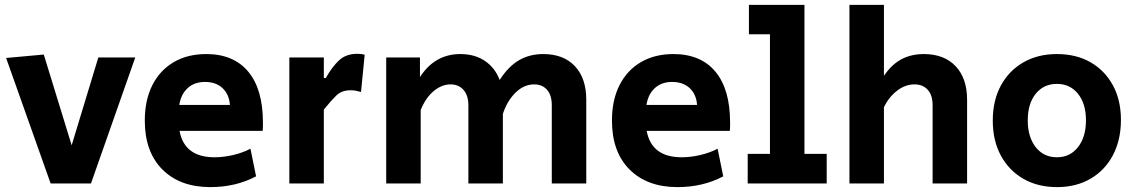

<svg xmlns="http://www.w3.org/2000/svg" viewBox="-20 -750 4643 785"><path d="M187 0 5 -513 159 -527 273 -156 382 -515H533L352 0Z M840 15Q716 15 644 -57Q572 -129 572 -257Q572 -341 603 -402Q634 -463 690.5 -496Q747 -529 823 -529Q935 -529 995 -457Q1055 -385 1055 -249Q1055 -240 1055 -231.5Q1055 -223 1054 -215H714Q734 -107 857 -107Q895 -107 934.5 -116.5Q974 -126 1004 -142L1027 -29Q944 15 840 15ZM713 -321H920Q917 -364 890 -389.5Q863 -415 818 -415Q775 -415 747.5 -390Q720 -365 713 -321Z M1163 0V-515H1304V-431H1312Q1338 -477 1366.5 -503.5Q1395 -530 1441 -530Q1459 -530 1471 -526L1456 -374Q1445 -377 1435 -379Q1425 -381 1414 -381Q1377 -381 1355 -359.5Q1333 -338 1304 -302V0Z M1559 0V-515H1697V-435Q1758 -529 1862 -529Q1921 -529 1962.5 -501Q2004 -473 2023 -423Q2058 -478 2101.5 -503.5Q2145 -529 2201 -529Q2284 -529 2330.5 -479.5Q2377 -430 2377 -342V0H2236V-320Q2236 -361 2216.5 -383Q2197 -405 2164 -405Q2122 -405 2087.5 -371Q2053 -337 2036 -284V0H1895V-320Q1895 -360 1875 -382.5Q1855 -405 1822 -405Q1786 -405 1753 -377.5Q1720 -350 1700 -300V0Z M2750 15Q2626 15 2554 -57Q2482 -129 2482 -257Q2482 -341 2513 -402Q2544 -463 2600.5 -496Q2657 -529 2733 -529Q2845 -529 2905 -457Q2965 -385 2965 -249Q2965 -240 2965 -231.5Q2965 -223 2964 -215H2624Q2644 -107 2767 -107Q2805 -107 2844.5 -116.5Q2884 -126 2914 -142L2937 -29Q2854 15 2750 15ZM2623 -321H2830Q2827 -364 2800 -389.5Q2773 -415 2728 -415Q2685 -415 2657.5 -390Q2630 -365 2623 -321Z M3037 0V-121H3128V-610H3042V-730H3269V-121H3360V0Z M3453 0V-730H3594V-440Q3626 -487 3666 -508Q3706 -529 3757 -529Q3840 -529 3887 -479.5Q3934 -430 3934 -342V0H3793V-320Q3793 -361 3773 -383Q3753 -405 3719 -405Q3681 -405 3647.5 -379Q3614 -353 3594 -312V0Z M4302 15Q4223 15 4164 -19Q4105 -53 4072 -114Q4039 -175 4039 -257Q4039 -339 4072 -400Q4105 -461 4164 -495Q4223 -529 4301 -529Q4380 -529 4438.5 -495.5Q4497 -462 4530 -401.5Q4563 -341 4563 -260Q4563 -178 4530.5 -116Q4498 -54 4439 -19.5Q4380 15 4302 15ZM4301 -107Q4355 -107 4387.5 -148.5Q4420 -190 4420 -258Q4420 -326 4387.5 -366.5Q4355 -407 4301 -407Q4247 -407 4214.5 -366.5Q4182 -326 4182 -258Q4182 -190 4214.5 -148.5Q4247 -107 4301 -107Z"/></svg>

Font: Secular One
Style: Regular
Weight: 400
Designer: Michal Sahar
Foundry: Hagilda
Version: Version 1.002; ttfautohint (v1.8.4.7-5d5b);gftools[0.9.29]